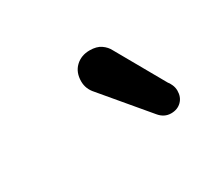

<svg xmlns="http://www.w3.org/2000/svg" viewBox="-50 -800 345 312"><g transform="rotate(-30 123.0 -644.5)"><path d="M200 -567Q187 -567 178 -578L109 -660Q99 -671 99 -685Q99 -702 109.5 -712Q120 -722 136 -722Q149 -722 157 -716.5Q165 -711 169 -703L220 -613Q222 -611 224.5 -605.5Q227 -600 227 -594Q227 -582 219.5 -574.5Q212 -567 200 -567Z"/></g></svg>

Font: Varela Round
Style: Regular
Weight: 400
Designer: Joe Prince, Avraham Cornfeld
Foundry: Joe Prince, Avraham Cornfeld
Version: Version 3.010; ttfautohint (v1.8.4.7-5d5b)